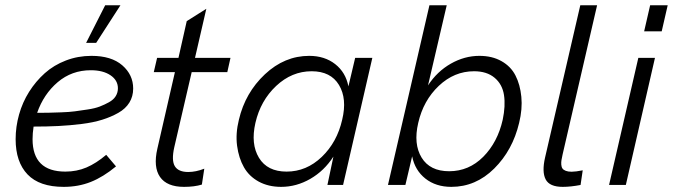

<svg xmlns="http://www.w3.org/2000/svg" viewBox="-20 -710 2583 737"><path d="M442.4 -689.9 349.1 -545.4H310.5L383.8 -689.9ZM491.2 -370.1Q491.2 -339.8 476.6 -316.2Q461.9 -292.5 434.3 -276.9Q406.7 -261.2 372.6 -250.5Q338.4 -239.7 293.2 -234.1Q248 -228.5 204.3 -226.3Q160.6 -224.1 108.9 -224.1Q105 -198.2 105 -175.8Q105 -51.3 231 -51.3Q274.4 -51.3 311.8 -67.1Q349.1 -83 387.7 -115.7L425.3 -71.3Q376.5 -30.8 328.6 -11.7Q280.8 7.3 224.6 7.3Q131.3 7.3 85.7 -40.5Q40 -88.4 40 -175.8Q40 -223.6 53.2 -270.5Q66.4 -317.4 91.8 -357.7Q117.2 -397.9 151.9 -429Q186.5 -460 232.9 -477.8Q279.3 -495.6 331.1 -495.6Q407.7 -495.6 449.5 -459.2Q491.2 -422.9 491.2 -370.1ZM328.6 -440.4Q255.4 -440.4 201.4 -394.5Q147.5 -348.6 122.6 -276.9Q149.4 -276.9 166.7 -277.3Q184.1 -277.8 215.1 -278.8Q246.1 -279.8 267.6 -282.7Q289.1 -285.6 316.7 -289.8Q344.2 -293.9 362.8 -301Q381.3 -308.1 398.4 -317.6Q415.5 -327.1 424.1 -340.8Q432.6 -354.5 432.6 -371.1Q432.6 -401.9 404.1 -421.1Q375.5 -440.4 328.6 -440.4Z M686.5 7.3Q620.6 7.3 594.2 -30.8Q567.9 -68.8 584 -139.2L651.4 -433.1H570.3L583 -487.8H665L696.8 -628.9L772 -676.3L728.5 -487.8H864.7L852.5 -433.1H715.8L648.9 -144.5Q637.7 -94.2 651.1 -72Q664.6 -49.8 702.6 -49.8Q731.9 -49.8 764.2 -62.5L754.9 -1.5Q726.1 7.3 686.5 7.3Z M1059.1 7.3Q1010.3 7.3 973.1 -12.9Q936 -33.2 916.3 -68.1Q896.5 -103 890.1 -150.1Q883.8 -197.3 897 -250.5Q921.4 -354 996.8 -424.8Q1072.3 -495.6 1167 -495.6Q1226.1 -495.6 1266.6 -463.9Q1307.1 -432.1 1317.4 -378.4L1343.3 -487.8H1409.2L1296.9 0H1236.8L1259.8 -108.9Q1224.6 -54.2 1171.1 -23.4Q1117.7 7.3 1059.1 7.3ZM1080.1 -51.3Q1156.2 -51.3 1215.1 -107.7Q1273.9 -164.1 1293.5 -250.5Q1313 -331.1 1281.2 -383.8Q1249.5 -436.5 1176.3 -436.5Q1100.1 -436.5 1040 -380.1Q980 -323.7 960.4 -238.3Q941.9 -157.2 974.1 -104.2Q1006.3 -51.3 1080.1 -51.3Z M1712.4 7.3Q1653.3 7.3 1613 -24.4Q1572.8 -56.2 1562 -109.9L1536.1 0H1469.2L1628.4 -689.9H1694.8L1623 -382.3Q1657.7 -435.5 1710.4 -465.6Q1763.2 -495.6 1820.3 -495.6Q1869.1 -495.6 1905 -475.3Q1940.9 -455.1 1958.7 -420.2Q1976.6 -385.3 1981.2 -338.4Q1985.8 -291.5 1972.7 -238.3Q1947.8 -133.3 1877 -63Q1806.2 7.3 1712.4 7.3ZM1704.1 -52.7Q1779.8 -52.7 1835 -108.2Q1890.1 -163.6 1909.7 -250.5Q1920.9 -303.7 1914.6 -345.2Q1908.2 -386.7 1878.4 -411.6Q1848.6 -436.5 1799.8 -436.5Q1723.6 -436.5 1664.3 -380.4Q1605 -324.2 1585.4 -238.3Q1566.4 -157.2 1598.4 -105Q1630.4 -52.7 1704.1 -52.7Z M2140.1 7.3Q2089.4 7.3 2074.5 -21.5Q2059.6 -50.3 2072.3 -105.5L2207.5 -689.9H2272L2139.6 -117.2Q2136.7 -104 2135.3 -95.7Q2133.8 -87.4 2134.5 -77.9Q2135.3 -68.4 2139.2 -63Q2143.1 -57.6 2151.9 -54.2Q2160.6 -50.8 2174.3 -50.8Q2189 -50.8 2216.8 -56.2L2208.5 0Q2170.4 7.3 2140.1 7.3Z M2452.6 -589.8 2475.6 -689.9H2543L2520 -589.8ZM2317.9 0 2430.2 -487.8H2494.1L2382.3 0Z"/></svg>

Font: HK Grotesk Legacy
Style: Italic
Weight: 400
Italic angle: -13°
Designer: Alfredo Marco Pradil
Foundry: Hanken Design Co.
Version: Version 2.022;PS 002.022;hotconv 1.0.88;makeotf.lib2.5.64775